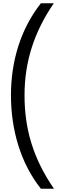

<svg xmlns="http://www.w3.org/2000/svg" viewBox="-20 -793 387 1174"><path d="M47 -211C47 1 106 205 230 361H310C184 178 130 -2 130 -210C130 -413 187 -595 309 -773H230C107 -617 47 -420 47 -211Z"/></svg>

Font: Noto Sans Telugu ExtraCondensed
Style: Regular
Weight: 400
Width: 2
Designer: Jelle Bosma - Monotype Design Team
Foundry: Monotype Imaging Inc.
Version: Version 2.005